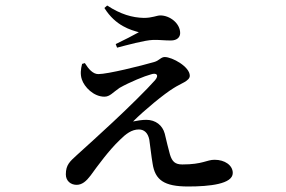

<svg xmlns="http://www.w3.org/2000/svg" viewBox="-20 -626 1040 697"><path d="M288 -397 278 -394C273 -375 271 -356 277 -338C286 -310 320 -275 359 -275C379 -275 389 -290 414 -307C451 -328 505 -350 528 -356C549 -363 558 -353 543 -335C514 -302 446 -235 389 -182C353 -148 291 -92 259 -63C234 -40 219 -28 219 7C219 31 237 45 258 45C278 45 293 32 309 11C335 -25 376 -81 415 -118C437 -140 458 -156 484 -156C503 -156 517 -144 522 -119C526 -92 529 -61 534 -32C543 27 575 51 663 51C741 51 825 42 825 2C825 -26 796 -46 759 -46C730 -46 716 -29 642 -29C616 -29 605 -39 597 -65C592 -82 584 -116 578 -141C570 -171 545 -191 511 -191C496 -191 477 -188 463 -185C505 -227 577 -286 610 -306C636 -323 669 -332 669 -351C669 -384 605 -419 578 -419C564 -419 558 -406 540 -401C492 -387 371 -357 337 -357C317 -357 301 -376 288 -397ZM359 -597C400 -531 456 -517 484 -509C463 -497 431 -481 400 -466L405 -453C440 -462 505 -480 535 -481C555 -482 575 -479 600 -479C624 -479 634 -492 634 -506C634 -541 597 -570 562 -570C549 -570 533 -561 502 -561C460 -562 418 -574 369 -606Z"/></svg>

Font: Noto Serif HK SemiBold
Style: Regular
Weight: 600
Designer: Ryoko NISHIZUKA 西塚涼子 (kana & ideographs); Frank Grießhammer (Latin, Greek & Cyrillic); Wenlong ZHANG 张文龙 (bopomofo); San
Foundry: Adobe
Version: Version 2.001;hotconv 1.1.0;makeotfexe 2.6.0